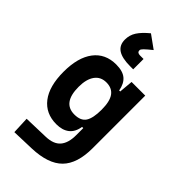

<svg xmlns="http://www.w3.org/2000/svg" viewBox="-316 -904 1218 1218"><g transform="rotate(45 293.0 -295.0)"><path d="M88.9 233.4 84 118.2 250 113.3Q318.4 111.3 349.1 75.4Q379.9 39.6 379.9 -30.3V-93.8H369.1Q361.3 -42 328.6 -16.1Q295.9 9.8 241.7 9.8Q145.5 9.8 92 -59.6Q38.6 -128.9 38.6 -258.3Q38.6 -386.7 92 -457Q145.5 -527.3 242.7 -527.3Q301.8 -527.3 332.3 -501.7Q362.8 -476.1 372.1 -423.8H381.3L389.6 -517.6H512.2V-45.9Q512.2 92.3 447.3 158Q382.3 223.6 240.2 228.5ZM379.9 -258.3Q379.9 -333.5 354.7 -368.2Q329.6 -402.8 278.8 -402.8Q228.5 -402.8 201.2 -365Q173.8 -327.1 173.8 -258.3Q173.8 -114.7 278.8 -114.7Q335.4 -114.7 357.7 -148.9Q379.9 -183.1 379.9 -258.3ZM258.3 -822.8 345.7 -759.8Q310.1 -731 296.4 -717.5Q282.7 -704.1 282.7 -695.3Q282.7 -674.3 308.6 -674.3H340.3V-581.5H313.5Q239.7 -581.5 204.6 -605Q169.4 -628.4 169.4 -677.7Q169.4 -718.3 190.7 -751.5Q211.9 -784.7 258.3 -822.8Z"/></g></svg>

Font: Cascadia Code PL
Style: Bold
Weight: 700
Monospace: yes
Designer: Aaron Bell
Foundry: Saja Typeworks
Version: Version 2404.023; ttfautohint (v1.8.4)